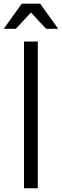

<svg xmlns="http://www.w3.org/2000/svg" viewBox="-37 -1006 331 1026"><path d="M91.3 -784.2H165V0H91.3ZM79.1 -986.3H177.7L273.9 -852.1H209.5L128.4 -939L47.4 -852.1H-17.1Z"/></svg>

Font: Decalotype Light
Style: Regular
Weight: 300
Designer: Alfredo Marco Pradil
Foundry: Alfredo Marco Pradil
Version: Version 1.0